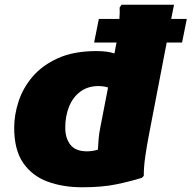

<svg xmlns="http://www.w3.org/2000/svg" viewBox="-20 -780 810 812"><path d="M770 -700 750 -600H685L608 -200Q601 -163 594.5 -119Q588 -75 588 -36L580 -28Q532 -13 472 -0.5Q412 12 328 12Q246 12 181 -12Q116 -36 78 -91Q40 -146 40 -240Q40 -294 58.5 -351Q77 -408 118 -456Q159 -504 225.5 -534Q292 -564 388 -564Q412 -564 430.5 -561.5Q449 -559 464 -554L472 -596Q472 -598 473 -600H378L398 -700H485Q487 -726 486 -748L494 -760H716L704 -700ZM256 -240Q256 -195 278 -167.5Q300 -140 348 -140Q361 -140 372.5 -142Q384 -144 394 -147Q395 -168 397 -191.5Q399 -215 404 -240L437 -410Q428 -413 417.5 -414.5Q407 -416 396 -416Q352 -416 320.5 -393Q289 -370 272.5 -330Q256 -290 256 -240Z"/></svg>

Font: Kufam Black
Style: Italic
Weight: 900
Italic angle: -11°
Designer: Artur Schmal
Foundry: Original Type
Version: Version 1.301; ttfautohint (v1.8.3)